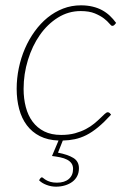

<svg xmlns="http://www.w3.org/2000/svg" viewBox="-20 -521 496 720"><path d="M199.5 6Q159 4.5 129.5 -10.5Q100 -25.5 80.5 -51.5Q61 -77.5 51.8 -112.5Q42.5 -147.5 42.5 -188Q42.5 -227 50.5 -265.5Q58.5 -304 73.5 -338.8Q88.5 -373.5 110 -403.2Q131.5 -433 158.2 -454.8Q185 -476.5 216.5 -488.8Q248 -501 283.5 -501Q307.5 -501 327.2 -496.2Q347 -491.5 363 -482.8Q379 -474 391.8 -462Q404.5 -450 415.5 -435L408.5 -427Q405.5 -424 401 -424Q397 -424 390 -432.8Q383 -441.5 369.8 -451.8Q356.5 -462 335.5 -470.8Q314.5 -479.5 282.5 -479.5Q236.5 -479.5 197.2 -455Q158 -430.5 129.5 -389.8Q101 -349 84.8 -296.2Q68.5 -243.5 68.5 -187.5Q68.5 -151 76.8 -119.5Q85 -88 102.2 -64.8Q119.5 -41.5 146 -28.2Q172.5 -15 209.5 -15Q238.5 -15 261.2 -21.2Q284 -27.5 302 -37Q320 -46.5 333.2 -57.5Q346.5 -68.5 356.2 -78Q366 -87.5 372.8 -93.8Q379.5 -100 384 -100Q388.5 -100 391.5 -97L396.5 -91Q370.5 -62.5 347.8 -43.8Q325 -25 303.5 -14.2Q282 -3.5 260.5 1Q239 5.5 215.5 6L197.5 51.5Q234 58.5 255 71.2Q276 84 276 110Q276 126.5 269.5 139.2Q263 152 251.2 160.8Q239.5 169.5 223.8 174.2Q208 179 190 179Q171.5 179 154 172.2Q136.5 165.5 126.5 155L131 148Q134 144 137 144Q139 144 142.8 147.2Q146.5 150.5 152.8 154.2Q159 158 169 161Q179 164 193.5 164Q222 164 238 150.2Q254 136.5 254 112.5Q254 100 248 91.5Q242 83 231.2 77.5Q220.5 72 206 69Q191.5 66 175 64Z"/></svg>

Font: Lato ExtraLight
Style: Italic
Weight: 275
Italic angle: -7°
Designer: Lukasz Dziedzic with Adam Twardoch and Botio Nikoltchev
Foundry: tyPoland Lukasz Dziedzic
Version: Version 2.015; 2015-08-06; http://www.latofonts.com/